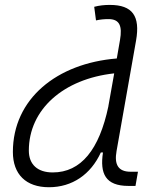

<svg xmlns="http://www.w3.org/2000/svg" viewBox="-20 -763 626 793"><path d="M182.1 10.3C278.3 10.3 355 -42.5 396.5 -133.3H405.3C392.1 -46.4 415 4.9 510.7 4.9H539.6L549.8 -53.7H519.5C468.8 -53.7 451.2 -82.5 461.4 -139.2L542 -595.7C559.6 -696.3 527.8 -742.7 433.6 -742.7C412.1 -742.7 390.6 -740.7 369.1 -734.9L376.5 -678.7C393.6 -682.6 411.1 -684.1 428.2 -684.1C473.6 -684.1 485.8 -656.2 475.6 -597.7L462.4 -521.5C214.4 -501.5 33.2 -354.5 33.2 -135.3C33.2 -43 87.4 10.3 182.1 10.3ZM427.7 -324.2C390.1 -145 314.5 -50.8 197.8 -50.8C135.3 -50.8 99.1 -83.5 99.1 -141.1C99.1 -310.5 241.2 -437 451.7 -460L427.7 -325.2Z"/></svg>

Font: Cascadia Mono NF Light
Style: Italic
Weight: 300
Italic angle: -10°
Monospace: yes
Designer: Aaron Bell
Foundry: Saja Typeworks
Version: Version 2404.023